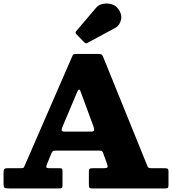

<svg xmlns="http://www.w3.org/2000/svg" viewBox="-20 -1058 966 1078"><path d="M0 -26.5V-92Q0 -103.5 4 -108.5Q8 -113.5 20.5 -113.5H98Q111 -113.5 114 -118.5Q117 -123.5 120.5 -132.5L385.5 -741.5Q389.5 -751.5 393.5 -753.2Q397.5 -755 411.5 -755H532Q546.5 -755 551.2 -751.2Q556 -747.5 559.5 -737.5L801 -142Q806.5 -128 809.8 -120.8Q813 -113.5 833 -113.5H902.5Q915 -113.5 920.5 -111Q926 -108.5 926 -95V-21Q926 -7 922.5 -3.5Q919 0 905 0H499Q485.5 0 482.2 -4.2Q479 -8.5 479 -22V-93.5Q479 -107 482.8 -110.2Q486.5 -113.5 499.5 -113.5H561.5Q580.5 -113.5 583.2 -118.5Q586 -123.5 581.5 -136.5L561 -193.5Q556.5 -205.5 553.2 -209Q550 -212.5 533 -212.5H301Q285.5 -212.5 279.8 -210.8Q274 -209 269 -198L243.5 -135.5Q238.5 -123.5 240.5 -118.5Q242.5 -113.5 256.5 -113.5H315Q326 -113.5 328.5 -109.8Q331 -106 331 -94.5V-18Q331 -5.5 327.2 -2.8Q323.5 0 312 0H31Q12 0 6 -3.5Q0 -7 0 -26.5ZM413 -540.5 331 -346.5Q326 -336 326 -327.5Q326 -319 344.5 -319H489.5Q508 -319 508.5 -327.2Q509 -335.5 505 -347.5L433.5 -541.5Q427.5 -558 422.8 -555.2Q418 -552.5 413 -540.5ZM454 -819.5 408.5 -866.5Q400 -875.5 408.5 -884L520.5 -1015.5Q533.5 -1031 556.8 -1036Q580 -1041 603.8 -1035Q627.5 -1029 641.5 -1011Q666.5 -979 659.5 -947Q652.5 -915 624.5 -900L470.5 -817Q461.5 -811.5 454 -819.5Z"/></svg>

Font: Besley* Heavy
Style: Regular
Weight: 800
Designer: Owen Earl
Foundry: indestructible type*
Version: Version 3.000; ttfautohint (v1.8.3)